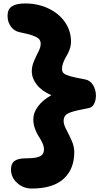

<svg xmlns="http://www.w3.org/2000/svg" viewBox="-20 -795 593 1117"><path d="M165 301.8Q115.2 301.8 79.6 269.3Q43.9 236.8 43.9 190.9Q43.9 156.7 64.5 141.4Q85 126 131.8 126Q189.5 126 212.6 114.5Q235.8 103 235.8 74.2Q235.8 56.2 226.1 35.4Q216.3 14.6 204.8 -2.2Q193.4 -19 183.6 -45.7Q173.8 -72.3 173.8 -101.1Q173.8 -139.6 201.4 -176.5Q229 -213.4 278.8 -241.2Q222.2 -265.6 193.6 -303Q165 -340.3 165 -379.9Q165 -410.2 178 -440.2Q190.9 -470.2 203.9 -495.4Q216.8 -520.5 216.8 -539.1Q216.8 -555.2 209 -565.7Q201.2 -576.2 174.6 -586.7Q147.9 -597.2 97.2 -606.9Q63 -613.3 43.5 -640.1Q23.9 -667 23.9 -703.1Q23.9 -741.7 49.8 -758.3Q75.7 -774.9 126 -774.9Q199.7 -774.9 260.7 -746.3Q321.8 -717.8 357.4 -667Q393.1 -616.2 393.1 -553.2Q393.1 -530.3 385 -507.6Q377 -484.9 366.9 -469.2Q356.9 -453.6 348.9 -432.9Q340.8 -412.1 340.8 -393.1Q340.8 -377.4 350.8 -368.4Q360.8 -359.4 388.2 -351.6Q415.5 -343.8 475.1 -333Q504.9 -327.6 521.5 -300Q538.1 -272.5 538.1 -237.8Q538.1 -212.4 527.6 -191.2Q517.1 -169.9 495.1 -166Q456.1 -158.7 432.9 -153.3Q409.7 -147.9 391.6 -141.8Q373.5 -135.7 365.5 -128.4Q357.4 -121.1 353.8 -112.3Q350.1 -103.5 350.1 -89.8Q350.1 -70.8 365.5 -41.7Q380.9 -12.7 396.5 22Q412.1 56.6 412.1 89.8Q412.1 189 350.1 245.4Q288.1 301.8 165 301.8Z"/></svg>

Font: Shantell Sans Bouncy
Style: Regular
Weight: 800
Designer: Stephen Nixon, Anya Danilova, Shantell Martin
Foundry: Arrow Type
Version: Version 1.006;[9816181b4]